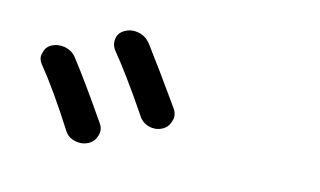

<svg xmlns="http://www.w3.org/2000/svg" viewBox="-38 -919 576 346"><g transform="rotate(10 250.0 -746.0)"><path d="M31.2 -764.6Q26.4 -771.5 26.4 -778.3Q26.4 -782.2 28.3 -786.1Q31.2 -796.9 42 -801.8Q54.7 -806.6 67.4 -802.7Q80.1 -798.8 86.9 -788.1Q112.3 -749 151.4 -679.7Q158.2 -668.9 153.8 -657.2Q149.4 -645.5 138.7 -640.6Q131.8 -637.7 125 -637.7Q119.1 -637.7 113.3 -639.6Q100.6 -643.6 94.7 -655.3Q59.6 -722.7 31.2 -764.6ZM156.2 -813.5Q152.3 -820.3 152.3 -827.1Q152.3 -831.1 153.3 -835Q156.2 -845.7 168 -850.6Q174.8 -853.5 181.6 -853.5Q187.5 -853.5 193.4 -851.6Q206.1 -847.7 213.9 -835.9Q238.3 -796.9 278.3 -728.5Q282.2 -721.7 282.2 -714.8Q282.2 -710 280.3 -706.1Q276.4 -694.3 265.6 -689.5Q258.8 -686.5 252 -686.5Q246.1 -686.5 240.2 -688.5Q227.5 -693.4 221.7 -705.1Q182.6 -775.4 156.2 -813.5Z"/></g></svg>

Font: Gen Jyuu Gothic P Regular
Style: Regular
Weight: 400
Designer: [Source Han Sans]
Ryoko NISHIZUKA  (kana & ideographs); Paul D. Hunt (Latin, Greek & Cyrillic); Wenlong ZHANG  (bopomofo
Version: Version 1.002.20150607